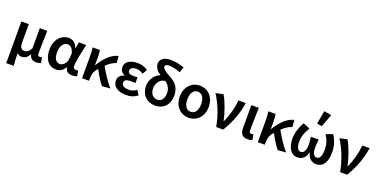

<svg xmlns="http://www.w3.org/2000/svg" viewBox="-19 -1752 5723 2899"><g transform="rotate(20 2843.0 -302.5)"><path d="M72 178H192C185 105 184 58 183 -25C202 2 229 8 259 8C307 8 349 -20 378 -76H381C393 -17 428 12 491 12C526 12 547 6 565 -2L551 -90C540 -86 528 -84 520 -84C495 -84 480 -95 480 -125C480 -223 485 -369 488 -492H368V-168C334 -105 302 -89 264 -89C213 -89 191 -122 191 -199V-492H72Z M809 12C869 12 918 -17 953 -78H956C966 -14 1005 12 1070 12C1104 12 1130 5 1146 -3L1131 -91C1120 -87 1108 -84 1098 -84C1070 -84 1050 -99 1050 -132C1050 -213 1087 -371 1113 -492H996L978 -392H975C944 -472 890 -504 832 -504C718 -504 615 -406 615 -241C615 -80 693 12 809 12ZM836 -86C775 -86 737 -138 737 -242C737 -354 792 -406 849 -406C891 -406 929 -380 952 -300L945 -212C940 -143 889 -86 836 -86Z M1226 0H1338V-28C1338 -97 1350 -147 1383 -185C1392 -195 1400 -205 1408 -214C1453 -126 1505 -44 1549 10L1681 0C1612 -77 1533 -197 1482 -293C1539 -348 1587 -379 1639 -393L1630 -504C1519 -483 1421 -377 1346 -254H1342V-373C1342 -418 1340 -462 1333 -492H1216C1225 -443 1226 -387 1226 -348Z M1937 12C2002 12 2055 -1 2117 -47L2071 -121C2028 -88 1987 -77 1948 -77C1873 -77 1831 -104 1831 -149C1831 -190 1863 -210 1929 -210C1954 -210 1981 -209 2009 -207V-300C1985 -298 1964 -296 1944 -296C1882 -296 1854 -316 1854 -352C1854 -391 1892 -414 1945 -414C1986 -414 2025 -401 2061 -376L2104 -451C2057 -484 1999 -503 1940 -503C1834 -503 1740 -461 1740 -367C1740 -324 1766 -278 1816 -261V-257C1759 -242 1718 -206 1718 -138C1718 -41 1813 12 1937 12Z M2398 12C2539 12 2625 -84 2625 -225C2625 -354 2564 -420 2476 -470C2393 -516 2333 -553 2333 -591C2333 -612 2351 -629 2394 -629C2443 -629 2507 -615 2582 -589L2609 -678C2536 -703 2461 -718 2394 -718C2276 -718 2223 -664 2223 -602C2223 -535 2266 -485 2324 -447C2243 -420 2173 -329 2173 -224C2173 -74 2274 12 2398 12ZM2286 -226C2286 -311 2343 -388 2423 -390C2472 -355 2509 -305 2509 -225C2509 -134 2468 -84 2401 -84C2335 -84 2286 -135 2286 -226Z M2939 12C3064 12 3172 -82 3172 -245C3172 -410 3064 -504 2939 -504C2815 -504 2707 -410 2707 -245C2707 -82 2815 12 2939 12ZM2939 -84C2867 -84 2829 -147 2829 -245C2829 -343 2867 -407 2939 -407C3012 -407 3050 -343 3050 -245C3050 -147 3012 -84 2939 -84Z M3381 0H3495C3600 -178 3649 -319 3677 -492H3559C3549 -370 3514 -238 3460 -121H3456C3433 -237 3375 -408 3316 -504L3196 -477C3277 -354 3349 -181 3381 0Z M3887 12C3923 12 3943 6 3962 -2L3947 -90C3936 -86 3925 -84 3917 -84C3892 -84 3879 -95 3879 -125C3879 -223 3884 -369 3887 -492H3767V-131C3767 -43 3796 12 3887 12Z M4050 0H4162V-28C4162 -97 4174 -147 4207 -185C4216 -195 4224 -205 4232 -214C4277 -126 4329 -44 4373 10L4505 0C4436 -77 4357 -197 4306 -293C4363 -348 4411 -379 4463 -393L4454 -504C4343 -483 4245 -377 4170 -254H4166V-373C4166 -418 4164 -462 4157 -492H4040C4049 -443 4050 -387 4050 -348Z M4686 12C4762 12 4820 -33 4837 -123H4841C4857 -33 4921 12 4989 12C5101 12 5158 -84 5158 -239C5158 -341 5127 -428 5078 -504L4970 -463C5022 -383 5039 -319 5039 -238C5039 -139 5011 -84 4966 -84C4924 -84 4891 -119 4891 -227C4891 -269 4895 -298 4902 -351H4775C4781 -298 4786 -269 4786 -227C4786 -126 4751 -84 4708 -84C4660 -84 4634 -138 4634 -223C4634 -303 4662 -380 4713 -460L4603 -504C4556 -429 4522 -322 4522 -234C4522 -81 4588 12 4686 12ZM4875 -556 4951 -763 4833 -783 4795 -571Z M5372 0H5486C5591 -178 5640 -319 5668 -492H5550C5540 -370 5505 -238 5451 -121H5447C5424 -237 5366 -408 5307 -504L5187 -477C5268 -354 5340 -181 5372 0Z"/></g></svg>

Font: Source Sans Pro Semibold
Style: Regular
Weight: 600
Designer: Paul D. Hunt
Foundry: Adobe Systems Incorporated
Version: Version 3.006;hotconv 1.0.111;makeotfexe 2.5.65597